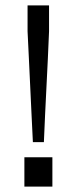

<svg xmlns="http://www.w3.org/2000/svg" viewBox="-20 -687 282 707"><path d="M101.1 -163.6Q98.6 -212.4 96.2 -263.9Q93.8 -315.4 91.3 -367.4Q88.9 -419.4 86.4 -470.9Q84 -522.5 81.5 -571.8V-667H160.6V-571.8Q158.7 -522.5 156.2 -470.9Q153.8 -419.4 151.1 -367.4Q148.4 -315.4 146 -263.9Q143.6 -212.4 141.6 -163.6ZM69.8 -107.9H172.9V0H69.8Z"/></svg>

Font: Metrophobic
Style: Regular
Weight: 400
Designer: vernon adams
Foundry: vernon adams
Version: Version 1.000